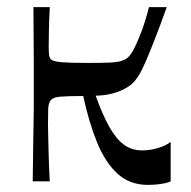

<svg xmlns="http://www.w3.org/2000/svg" viewBox="-20 -509 536 540"><path d="M120 -489Q118 -449 117.5 -420.5Q117 -392 117 -380Q117 -363 118 -355Q119 -347 123 -342Q130 -336 153.5 -334Q177 -332 228 -332Q267 -332 288.5 -333Q310 -334 321 -337.5Q332 -341 338 -346Q348 -354 356.5 -371Q365 -388 373 -408Q381 -427 384 -437.5Q387 -448 390.5 -458.5Q394 -469 399 -489H449Q429 -433 414 -395Q399 -357 388.5 -333Q378 -309 369 -295Q360 -281 352 -274Q341 -264 324 -256Q307 -248 287.5 -244Q268 -240 249 -240Q268 -187 287 -153Q306 -119 328 -102.5Q350 -86 379 -86Q403 -86 425.5 -93Q448 -100 460 -110V1Q455 4 443 6.5Q431 9 418.5 10Q406 11 396 11Q345 11 310.5 -20.5Q276 -52 253 -108.5Q230 -165 214 -239Q170 -239 148 -237Q126 -235 120 -223Q116 -215 115.5 -201Q115 -187 115 -157Q115 -150 115.5 -131Q116 -112 116.5 -87.5Q117 -63 118 -39Q119 -15 120 1H72Q73 -70 73.5 -109.5Q74 -149 74.5 -170.5Q75 -192 75 -207Q75 -222 75 -244Q75 -268 75 -330.5Q75 -393 74 -489Z"/></svg>

Font: Ojuju SemiBold
Style: Regular
Weight: 600
Designer: Chisaokwu Joboson, Mirko Velimirovic
Foundry: Udi Foundry
Version: Version 1.000